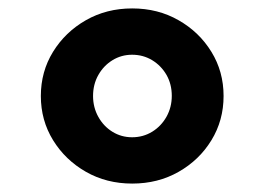

<svg xmlns="http://www.w3.org/2000/svg" viewBox="-20 -731 640 456"><path d="M294 -295Q233 -295 184 -323Q135 -351 106 -398.1Q77 -445.2 77 -503Q77 -561 106 -608Q135 -655 184 -683Q233 -711 294 -711Q355.2 -711 404.2 -682.9Q453.3 -654.9 482.1 -607.9Q511 -561 511 -503Q511 -445.1 482.1 -397.9Q453.3 -350.8 404.2 -322.9Q355.2 -295 294 -295ZM293.8 -405Q320 -405 341.5 -418.2Q362.9 -431.4 375.5 -453.9Q388 -476.4 388 -503.4Q388 -531 375.5 -553Q362.9 -574.9 341.5 -588Q320 -601 293.8 -601Q268.2 -601 247.1 -588Q226 -575 213.5 -552.8Q201 -530.6 201 -503Q201 -476 213.5 -453.5Q226 -431 247.1 -418Q268.2 -405 293.8 -405Z"/></svg>

Font: Red Hat Mono
Style: Regular
Weight: 300
Monospace: yes
Designer: Pentagram, MCKL
Foundry: Pentagram, MCKL
Version: Version 1.023